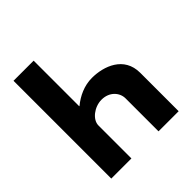

<svg xmlns="http://www.w3.org/2000/svg" viewBox="-223 -1027 1194 1194"><g transform="rotate(-45 374.5 -430.0)"><path d="M78.3 0H255.3V-290C255.3 -341 318.2 -390 382.4 -390C451.3 -390 493.7 -341 493.7 -290V0H670.7V-338C670.7 -481 539.7 -528 435.6 -528C367.8 -528 306.1 -499 257.7 -459H255.3V-860H78.3Z"/></g></svg>

Font: Hussar
Style: BdSuprExt
Weight: 700
Foundry: Cannot Into Space Fonts
Version: Version 2.00